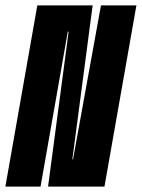

<svg xmlns="http://www.w3.org/2000/svg" viewBox="-62 -695 528 715"><path d="M-42 0 77 -675H283L207.5 -102H210L314 -675H446L327 0H117L193.5 -577H190.5L89 0Z"/></svg>

Font: Anybody UltraCondensed Regular
Style: Bold Italic
Weight: 700
Width: 1
Italic angle: -10°
Designer: Tyler Finck
Foundry: Etcetera Type Company
Version: Version 1.010; ttfautohint (v1.8.3) -l 8 -r 50 -G 200 -x 14 